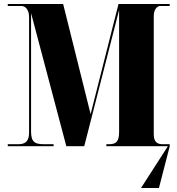

<svg xmlns="http://www.w3.org/2000/svg" viewBox="-20 -734 890 964"><path d="M19 0H249V-10H202C160 -10 136 -17 136 -72V-668L313 0H403L578 -684V-73C578 -25 565 -10 528 -10H514V0H823L688 210H778L832 1V0V-10H795C765 -10 752 -26 752 -61V-653C752 -688 770 -704 785 -704H832V-714H575L435 -161L297 -714H19V-704H87C106 -704 126 -688 126 -647V-67C126 -25 106 -10 74 -10H19Z"/></svg>

Font: Noto Serif Display Condensed Black
Style: Regular
Weight: 900
Width: 3
Designer: Monotype Design Team
Foundry: Monotype Imaging Inc.
Version: Version 2.009